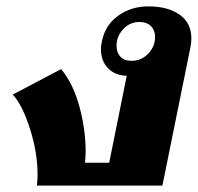

<svg xmlns="http://www.w3.org/2000/svg" viewBox="-20 -583 621 603"><path d="M98 -34Q98 -104 74 -179Q50 -254 20 -286L172 -366Q210 -320 229.5 -248Q249 -176 249 -107Q249 -94 247 -72H323L378 -345Q341 -346 319 -369Q297 -392 297 -429Q297 -441 300 -453Q310 -504 351 -533.5Q392 -563 446 -563Q507 -563 544 -537Q581 -511 581 -462Q581 -449 578 -434L490 0H96Q98 -22 98 -34ZM467 -467Q467 -488 454 -501Q441 -514 418 -514Q388 -514 367 -491.5Q346 -469 346 -439Q346 -418 358 -405Q370 -392 393 -392Q424 -392 445.5 -414.5Q467 -437 467 -467Z"/></svg>

Font: Taviraj ExtraBold
Style: Italic
Weight: 800
Italic angle: -12°
Designer: Katatrad Team
Foundry: CadsonDemak
Version: Version 1.001